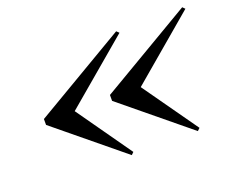

<svg xmlns="http://www.w3.org/2000/svg" viewBox="-86 -770 927 765"><g transform="rotate(-20 377.5 -387.5)"><path d="M635 -145 355 -375V-400L745 -630L755 -620L481 -387.5L645.5 -155ZM355 -145 75 -375V-400L465 -630L475.5 -620L201 -387.5L365 -155Z"/></g></svg>

Font: Bodoni Moda
Style: Italic
Weight: 400
Italic angle: -13°
Designer: Owen Earl
Foundry: indestructible type
Version: Version 2.005